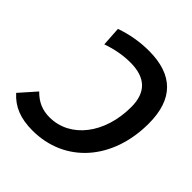

<svg xmlns="http://www.w3.org/2000/svg" viewBox="-207 -839 986 986"><g transform="rotate(45 285.5 -346.5)"><path d="M314.9 -703.1C251 -703.1 186 -692.4 122.1 -669.9L128.9 -564C183.1 -583.5 237.3 -593.3 290 -593.3C399.4 -593.3 454.6 -540.5 454.6 -434.6C454.6 -241.7 344.2 -100.1 194.8 -100.1C142.6 -100.1 101.6 -117.7 63.5 -156.7L-15.1 -67.9C33.2 -14.2 94.2 9.8 180.7 9.8C415.5 9.8 578.1 -174.3 578.1 -438C578.1 -614.7 489.7 -703.1 314.9 -703.1Z"/></g></svg>

Font: Cascadia Code SemiBold
Style: Italic
Weight: 600
Italic angle: -10°
Monospace: yes
Designer: Aaron Bell
Foundry: Saja Typeworks
Version: Version 2404.023